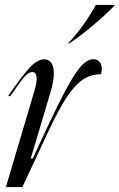

<svg xmlns="http://www.w3.org/2000/svg" viewBox="-20 -761 486 781"><path d="M129 -441Q129 -468 112 -468Q96 -468 78 -447Q60 -426 22 -370H13Q63 -444 97 -482Q131 -520 161 -520Q177 -520 188 -506Q199 -492 199 -463Q199 -433 186 -388L105 -116H113L167 -232Q221 -347 254.5 -408Q288 -469 312 -494.5Q336 -520 360 -520Q376 -520 385 -509.5Q394 -499 394 -481Q394 -471 391 -459Q351 -459 319 -438.5Q287 -418 253.5 -368.5Q220 -319 177 -227L71 0H4L121 -395Q129 -422 129 -441ZM370 -741H446V-738Q352 -645 261 -584H256Q316 -645 370 -741Z"/></svg>

Font: Nyght Serif Light Italic
Style: Regular
Weight: 300
Italic angle: -16°
Designer: Maksym Kobuzan
Version: Version 0.410